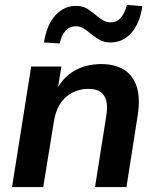

<svg xmlns="http://www.w3.org/2000/svg" viewBox="-20 -762 639 782"><path d="M29 0 107 -491H230L214 -392H208Q235 -446 282.5 -473.5Q330 -501 392 -501Q448 -501 484.5 -478.5Q521 -456 536.5 -410Q552 -364 541 -293L495 0H367L413 -291Q419 -327 413 -351Q407 -375 389.5 -387.5Q372 -400 340 -400Q302 -400 271.5 -383Q241 -366 223 -336Q205 -306 199 -264L156 0ZM223 -585 159 -589Q170 -660 205 -699Q240 -738 290 -738Q319 -738 338.5 -724.5Q358 -711 376 -696Q388 -686 401 -678.5Q414 -671 430 -671Q456 -671 472 -689.5Q488 -708 497 -742L560 -737Q549 -666 514.5 -627.5Q480 -589 430 -589Q402 -589 381.5 -602Q361 -615 344 -629Q331 -640 318 -647.5Q305 -655 289 -655Q264 -655 247.5 -637.5Q231 -620 223 -585Z"/></svg>

Font: Nunito Sans 11pt
Style: Bold Italic
Weight: 700
Italic angle: -9°
Version: Version 3.101;gftools[0.9.27]